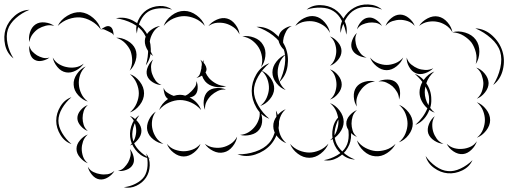

<svg xmlns="http://www.w3.org/2000/svg" viewBox="-108 -675 2332 881"><path d="M-46 -407Q-76 -430 -84.5 -468.5Q-93 -507 -82 -542Q-70 -577 -40 -603Q-10 -629 27 -630Q-8 -616 -35.5 -591.5Q-63 -567 -72 -539Q-81 -511 -73.5 -474.5Q-66 -438 -46 -407ZM157 -556Q170 -584 200.5 -602.5Q231 -621 262 -619Q293 -616 320 -592.5Q347 -569 355 -539Q337 -564 311 -578.5Q285 -593 260 -595Q235 -597 207 -587.5Q179 -578 157 -556ZM424 -591Q464 -600 502 -580.5Q540 -561 562 -527Q583 -493 584 -450Q585 -407 561 -375Q573 -413 571.5 -453.5Q570 -494 553 -521Q536 -549 500 -567.5Q464 -586 424 -591ZM27 -482Q22 -502 29.5 -526.5Q37 -551 55 -563Q73 -575 98.5 -572Q124 -569 141 -556Q121 -562 102 -557Q83 -552 68 -543Q54 -534 42 -518.5Q30 -503 27 -482ZM355 -539Q362 -546 375 -552Q388 -558 397 -553Q406 -549 410 -535.5Q414 -522 413 -512Q410 -521 402 -524.5Q394 -528 387 -532Q380 -535 372 -539Q364 -543 355 -539ZM425 -502Q451 -503 477 -488Q503 -473 513 -450Q523 -426 514.5 -397Q506 -368 487 -351Q499 -374 498.5 -397.5Q498 -421 491 -441Q483 -460 466.5 -477Q450 -494 425 -502ZM119 -411Q105 -400 85 -396Q65 -392 50 -401Q36 -409 30 -429Q24 -449 27 -466Q30 -449 40.5 -438.5Q51 -428 62 -421Q74 -414 88.5 -410Q103 -406 119 -411ZM276 -383Q264 -364 240.5 -351.5Q217 -339 195 -343Q172 -347 155 -368Q138 -389 134 -411Q145 -391 163 -380.5Q181 -370 199 -367Q217 -363 237.5 -366Q258 -369 276 -383ZM295 -209Q271 -216 251 -238Q231 -260 230 -286Q228 -311 245 -335.5Q262 -360 285 -370Q266 -352 259 -329.5Q252 -307 254 -287Q255 -267 265 -245.5Q275 -224 295 -209ZM488 -335Q514 -326 533.5 -300.5Q553 -275 553 -247Q553 -219 533.5 -193.5Q514 -168 488 -159Q509 -177 519 -201Q529 -225 529 -247Q529 -269 519 -293Q509 -317 488 -335ZM220 -14Q188 -25 169 -56.5Q150 -88 150 -121Q150 -155 169 -186.5Q188 -218 220 -229Q194 -207 177 -178Q160 -149 160 -121Q160 -94 177 -65Q194 -36 220 -14ZM295 -74Q277 -80 262 -97.5Q247 -115 247 -133Q247 -152 262 -169.5Q277 -187 295 -193Q281 -181 276 -165Q271 -149 271 -133Q271 -118 276 -102Q281 -86 295 -74ZM488 -143Q508 -136 524.5 -116Q541 -96 541 -75Q541 -54 524.5 -34Q508 -14 488 -7Q504 -21 510.5 -39.5Q517 -58 517 -75Q517 -92 510.5 -110.5Q504 -129 488 -143ZM295 74Q276 67 259.5 48Q243 29 243 8Q243 -13 259.5 -32Q276 -51 295 -58Q279 -44 273 -26Q267 -8 267 8Q267 25 273 43Q279 61 295 74ZM488 9Q500 23 505 44.5Q510 66 501 81Q492 97 471.5 104.5Q451 112 433 109Q450 106 461.5 94Q473 82 480 70Q487 57 490.5 41.5Q494 26 488 9ZM563 29Q580 53 579 84.5Q578 116 562 140Q546 164 517.5 177.5Q489 191 460 184Q489 181 515 167.5Q541 154 554 135Q567 115 569 86Q571 57 563 29ZM417 109Q408 126 388 138.5Q368 151 348 148Q329 145 314 127Q299 109 295 90Q305 107 321 114.5Q337 122 352 124Q368 127 385 124.5Q402 122 417 109Z M520 -521Q512 -551 526 -581.5Q540 -612 565 -629Q591 -646 624 -647.5Q657 -649 682 -631Q652 -639 621.5 -636.5Q591 -634 571 -621Q550 -607 536.5 -579.5Q523 -552 520 -521ZM643 -556Q653 -584 680 -604.5Q707 -625 737 -625Q767 -625 794.5 -604.5Q822 -584 832 -556Q813 -579 787 -590Q761 -601 737 -601Q713 -601 687.5 -590Q662 -579 643 -556ZM848 -555Q862 -574 887 -585Q912 -596 934 -590Q956 -584 972.5 -562Q989 -540 991 -517Q981 -538 963.5 -550Q946 -562 928 -567Q910 -572 888.5 -570.5Q867 -569 848 -555ZM595 -418Q576 -430 564.5 -453.5Q553 -477 558 -499Q563 -521 584 -537Q605 -553 627 -556Q607 -546 596 -528.5Q585 -511 581 -494Q577 -476 579.5 -456Q582 -436 595 -418ZM1069 -552Q1112 -554 1148.5 -526Q1185 -498 1202 -458Q1218 -418 1211.5 -372.5Q1205 -327 1173 -298Q1193 -336 1199 -379Q1205 -422 1192 -454Q1179 -486 1144.5 -512.5Q1110 -539 1069 -552ZM1004 -508Q1030 -513 1058 -502.5Q1086 -492 1099 -469Q1113 -447 1109.5 -417Q1106 -387 1090 -367Q1098 -391 1094 -415Q1090 -439 1079 -457Q1068 -475 1049 -489.5Q1030 -504 1004 -508ZM633 -285Q613 -285 593 -297.5Q573 -310 567 -328Q561 -347 570.5 -368.5Q580 -390 595 -402Q585 -386 585 -368Q585 -350 590 -336Q595 -321 605 -306.5Q615 -292 633 -285ZM930 -280Q906 -271 877.5 -277Q849 -283 833 -302Q824 -313 819 -328Q806 -320 793 -318Q805 -324 809 -335Q813 -346 815 -357L816 -360Q816 -369 818 -377Q819 -391 811 -401Q817 -397 823 -391Q825 -396 827 -401Q826 -394 826 -388Q833 -380 837 -370Q841 -360 839 -352Q838 -347 835 -343Q841 -329 851 -317Q864 -302 884.5 -291Q905 -280 930 -280ZM1092 -351Q1116 -341 1133.5 -317Q1151 -293 1150 -267Q1149 -242 1129.5 -219Q1110 -196 1086 -189Q1106 -204 1115.5 -226Q1125 -248 1126 -268Q1127 -289 1119 -311.5Q1111 -334 1092 -351ZM622 -170Q633 -200 663 -221Q652 -228 647 -244Q642 -260 643 -272Q647 -259 657 -252Q667 -245 677 -240Q680 -239 683 -237.5Q686 -236 689 -235Q704 -240 718 -240Q730 -240 742 -236Q750 -239 757 -244.5Q764 -250 770 -256Q779 -265 786.5 -276Q794 -287 793 -303Q800 -289 799 -269.5Q798 -250 787 -239Q778 -230 762 -228Q801 -208 815 -170Q795 -193 769 -204.5Q743 -216 718 -216Q694 -216 667.5 -204.5Q641 -193 622 -170ZM833 -171Q824 -190 827 -215Q830 -240 845 -255Q860 -269 885 -271Q910 -273 929 -264Q908 -266 891 -257.5Q874 -249 862 -238Q849 -226 840 -209Q831 -192 833 -171ZM1081 -173Q1094 -154 1095 -127Q1096 -100 1082 -81Q1069 -63 1042.5 -56.5Q1016 -50 994 -56Q1017 -58 1034.5 -69.5Q1052 -81 1063 -96Q1074 -110 1080.5 -130.5Q1087 -151 1081 -173ZM1158 -168Q1178 -131 1170 -87Q1162 -43 1134 -11Q1106 20 1063.5 34Q1021 48 982 33Q1024 34 1064 20.5Q1104 7 1126 -18Q1149 -43 1156.5 -84.5Q1164 -126 1158 -168ZM642 -15Q618 -18 596 -35Q574 -52 568 -76Q563 -99 575 -124.5Q587 -150 607 -163Q593 -144 590 -122Q587 -100 592 -81Q596 -63 608 -44.5Q620 -26 642 -15ZM581 52Q549 49 524.5 24.5Q500 0 492 -31Q484 -62 494 -95Q504 -128 531 -146Q512 -120 503.5 -89Q495 -58 502 -33Q508 -8 530 15Q552 38 581 52ZM980 -48Q977 -25 959.5 -3Q942 19 919 24Q895 30 870 17.5Q845 5 832 -15Q851 -1 873 2Q895 5 913 1Q932 -3 950.5 -15Q969 -27 980 -48ZM812 -15Q804 8 781.5 25.5Q759 43 735 43Q711 43 688.5 25.5Q666 8 658 -15Q673 4 694 11.5Q715 19 735 19Q754 19 775 11.5Q796 4 812 -15Z M1299 -631Q1325 -652 1361.5 -651.5Q1398 -651 1427 -633Q1456 -614 1472 -581.5Q1488 -549 1481 -516Q1476 -550 1460.5 -580Q1445 -610 1422 -624Q1399 -639 1365 -640Q1331 -641 1299 -631ZM1247 -556Q1260 -578 1286.5 -591.5Q1313 -605 1338 -600Q1363 -595 1382.5 -572Q1402 -549 1406 -524Q1394 -547 1374 -559.5Q1354 -572 1334 -576Q1314 -580 1290.5 -576Q1267 -572 1247 -556ZM1203 -441Q1187 -451 1176.5 -471Q1166 -491 1171 -509Q1175 -528 1193.5 -541Q1212 -554 1231 -556Q1214 -548 1206 -533Q1198 -518 1194 -504Q1190 -489 1191 -472.5Q1192 -456 1203 -441ZM1406 -508Q1426 -501 1442.5 -481.5Q1459 -462 1459 -441Q1459 -419 1442.5 -399.5Q1426 -380 1406 -373Q1422 -387 1428.5 -405.5Q1435 -424 1435 -441Q1435 -458 1428.5 -476.5Q1422 -495 1406 -508ZM1203 -262Q1179 -270 1160.5 -293.5Q1142 -317 1142 -343Q1142 -369 1160.5 -392.5Q1179 -416 1203 -425Q1183 -408 1174.5 -386Q1166 -364 1166 -343Q1166 -323 1174.5 -300.5Q1183 -278 1203 -262ZM1128 -130Q1090 -144 1068.5 -181Q1047 -218 1047 -258Q1047 -298 1068.5 -334.5Q1090 -371 1128 -385Q1097 -359 1077 -324.5Q1057 -290 1057 -258Q1057 -226 1077 -191Q1097 -156 1128 -130ZM1406 -357Q1427 -350 1443.5 -329.5Q1460 -309 1460 -287Q1460 -266 1443.5 -245.5Q1427 -225 1406 -218Q1423 -232 1429.5 -251Q1436 -270 1436 -287Q1436 -305 1429.5 -324Q1423 -343 1406 -357ZM1406 -202Q1431 -193 1450 -168Q1469 -143 1469 -116Q1469 -90 1450 -65Q1431 -40 1406 -31Q1427 -48 1436 -71.5Q1445 -95 1445 -116Q1445 -138 1436 -161.5Q1427 -185 1406 -202ZM1206 -18Q1183 -26 1164.5 -48.5Q1146 -71 1146 -95Q1145 -120 1162.5 -142.5Q1180 -165 1203 -174Q1185 -158 1177.5 -136.5Q1170 -115 1170 -96Q1170 -76 1178.5 -55Q1187 -34 1206 -18ZM1481 -118Q1502 -94 1503 -59Q1504 -24 1487 4Q1471 32 1440.5 49Q1410 66 1378 60Q1410 54 1438 38Q1466 22 1479 -1Q1492 -23 1492 -55.5Q1492 -88 1481 -118ZM1399 -16Q1389 10 1364 29.5Q1339 49 1311 49Q1283 49 1258 30Q1233 11 1223 -15Q1241 6 1265 15.5Q1289 25 1311 25Q1333 25 1357 15Q1381 5 1399 -16Z M1455 -524Q1449 -558 1467.5 -590Q1486 -622 1516 -639Q1545 -656 1582 -654.5Q1619 -653 1645 -631Q1613 -643 1578.5 -643.5Q1544 -644 1520 -630Q1496 -617 1478.5 -587.5Q1461 -558 1455 -524ZM1661 -556Q1668 -576 1687.5 -592Q1707 -608 1728 -608Q1749 -608 1768.5 -592Q1788 -576 1795 -556Q1781 -572 1763 -578Q1745 -584 1728 -584Q1711 -584 1692.5 -578Q1674 -572 1661 -556ZM1815 -556Q1828 -577 1853.5 -590.5Q1879 -604 1903 -599Q1927 -594 1945.5 -572.5Q1964 -551 1968 -527Q1956 -548 1936.5 -560Q1917 -572 1898 -575Q1879 -579 1856.5 -575Q1834 -571 1815 -556ZM1530 -540Q1534 -558 1548.5 -575Q1563 -592 1581 -594Q1599 -597 1617.5 -584.5Q1636 -572 1645 -556Q1631 -568 1615 -570.5Q1599 -573 1584 -571Q1570 -569 1555 -562.5Q1540 -556 1530 -540ZM2073 -545Q2116 -543 2150 -512.5Q2184 -482 2197 -441Q2210 -400 2199.5 -355.5Q2189 -311 2155 -285Q2178 -321 2187.5 -363Q2197 -405 2187 -438Q2177 -471 2145 -499.5Q2113 -528 2073 -545ZM1968 -527Q1995 -535 2026.5 -525.5Q2058 -516 2075 -493Q2092 -470 2091.5 -437.5Q2091 -405 2075 -381Q2082 -409 2075.5 -434.5Q2069 -460 2056 -479Q2042 -497 2019.5 -511Q1997 -525 1968 -527ZM1574 -411Q1555 -411 1534.5 -421.5Q1514 -432 1507 -450Q1500 -468 1508 -490Q1516 -512 1530 -524Q1521 -508 1522.5 -490.5Q1524 -473 1529 -459Q1535 -445 1545.5 -431Q1556 -417 1574 -411ZM1880 -362Q1866 -347 1842.5 -339Q1819 -331 1800 -339Q1781 -347 1769 -368.5Q1757 -390 1758 -411Q1764 -391 1779 -379Q1794 -367 1809 -361Q1824 -355 1843 -354Q1862 -353 1880 -362ZM1742 -411Q1734 -389 1712 -371Q1690 -353 1666 -353Q1642 -353 1620 -371Q1598 -389 1590 -411Q1605 -393 1626 -385Q1647 -377 1666 -377Q1685 -377 1706 -385Q1727 -393 1742 -411ZM2077 -365Q2099 -358 2116 -337.5Q2133 -317 2134 -294Q2134 -272 2117.5 -251Q2101 -230 2080 -222Q2097 -237 2103.5 -256.5Q2110 -276 2110 -294Q2109 -312 2102 -331.5Q2095 -351 2077 -365ZM1887 -158Q1874 -162 1862 -171Q1854 -148 1837.5 -129.5Q1821 -111 1798 -102Q1836 -136 1853 -178Q1837 -192 1827 -211.5Q1817 -231 1817 -251Q1817 -275 1830 -299Q1815 -319 1795 -336Q1818 -328 1836 -308Q1856 -336 1885 -347Q1871 -335 1862 -321.5Q1853 -308 1848 -293Q1871 -260 1871 -220Q1872 -200 1866 -180Q1875 -167 1887 -158ZM1628 -301Q1646 -310 1670 -310Q1694 -310 1709 -297Q1724 -283 1727 -259.5Q1730 -236 1723 -218Q1723 -237 1714 -252.5Q1705 -268 1693 -279Q1681 -289 1664.5 -296.5Q1648 -304 1628 -301ZM1530 -186Q1517 -204 1515.5 -230.5Q1514 -257 1527 -275Q1540 -293 1565.5 -300Q1591 -307 1613 -301Q1590 -299 1573.5 -287.5Q1557 -276 1547 -261Q1536 -247 1530 -227Q1524 -207 1530 -186ZM1841 -252Q1841 -221 1858 -192Q1862 -207 1861 -220Q1861 -247 1844 -278Q1841 -265 1841 -252ZM2080 -206Q2104 -197 2122.5 -173.5Q2141 -150 2141 -124Q2141 -99 2122.5 -75.5Q2104 -52 2080 -43Q2100 -59 2108.5 -81.5Q2117 -104 2117 -124Q2117 -145 2108.5 -167Q2100 -189 2080 -206ZM1723 -194Q1748 -184 1767 -159.5Q1786 -135 1786 -108Q1786 -81 1767 -56Q1748 -31 1722 -22Q1743 -39 1752.5 -62.5Q1762 -86 1762 -108Q1762 -129 1753 -152.5Q1744 -176 1723 -194ZM1530 -47Q1512 -53 1496.5 -71Q1481 -89 1481 -108Q1481 -128 1496.5 -145.5Q1512 -163 1530 -170Q1515 -157 1510 -140.5Q1505 -124 1505 -108Q1505 -93 1510 -76Q1515 -59 1530 -47ZM1521 57Q1487 56 1459.5 32.5Q1432 9 1422 -23Q1412 -55 1420 -90Q1428 -125 1455 -146Q1437 -118 1430 -85Q1423 -52 1432 -26Q1440 -1 1464.5 22Q1489 45 1521 57ZM1927 -15Q1906 -16 1885 -29.5Q1864 -43 1857 -63Q1851 -83 1860.5 -106Q1870 -129 1887 -142Q1876 -124 1875.5 -105Q1875 -86 1880 -70Q1885 -54 1896 -38.5Q1907 -23 1927 -15ZM1707 -15Q1695 10 1668 27.5Q1641 45 1613 42Q1585 40 1561 18Q1537 -4 1530 -31Q1546 -8 1569.5 4Q1593 16 1615 18Q1637 20 1662 12.5Q1687 5 1707 -15ZM2080 -27Q2074 -6 2055.5 12Q2037 30 2016 32Q1994 34 1972.5 19.5Q1951 5 1942 -15Q1958 0 1977 5Q1996 10 2014 8Q2031 7 2049.5 -1Q2068 -9 2080 -27ZM2060 60Q2046 91 2013 107Q1980 123 1946 120Q1913 117 1883.5 95.5Q1854 74 1845 41Q1864 69 1892 88.5Q1920 108 1947 110Q1974 113 2005 98.5Q2036 84 2060 60Z"/></svg>

Font: Rubik Puddles
Style: Regular
Weight: 400
Designer: Hubert and Fischer, NaN
Foundry: Hubert and Fischer, NaN
Version: Version 2.200